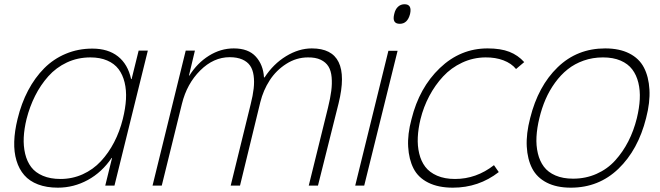

<svg xmlns="http://www.w3.org/2000/svg" viewBox="-20 -866 3081 896"><path d="M553.2 -311Q565.4 -359.9 567.9 -402.6Q570.3 -445.3 561.5 -481.4Q552.7 -517.6 533.2 -543.5Q513.7 -569.3 480.2 -583.7Q446.8 -598.1 401.9 -598.1Q342.8 -598.1 292.2 -574.5Q241.7 -550.8 205.3 -509.8Q168.9 -468.8 143.8 -418.7Q118.7 -368.7 104 -311Q92.8 -265.1 90.8 -224.6Q88.9 -184.1 97.4 -148.2Q106 -112.3 125.5 -86.4Q145 -60.5 179.9 -45.7Q214.8 -30.8 262.2 -30.8Q317.4 -30.8 366 -52.7Q414.6 -74.7 450.7 -113.5Q486.8 -152.3 512.7 -202.4Q538.6 -252.4 553.2 -311ZM669.9 -629.9 514.2 0H471.2L502.9 -128.9H501Q455.6 -62 389.9 -26.1Q324.2 9.8 250 9.8Q197.3 9.8 157.5 -5.4Q117.7 -20.5 93.3 -48.6Q68.8 -76.7 56.9 -116.5Q44.9 -156.2 46.4 -205.1Q47.9 -253.9 62 -311Q79.6 -383.8 111.1 -443.6Q142.6 -503.4 186.3 -547.4Q230 -591.3 287.4 -615.2Q344.7 -639.2 411.1 -639.2Q484.4 -639.2 530.5 -602.8Q576.7 -566.4 591.8 -497.1H594.2L627 -629.9Z M1560.1 -383.8 1463.9 0H1420.9L1510.7 -363.8Q1521.5 -407.7 1525.9 -441.7Q1530.3 -475.6 1527.6 -505.9Q1524.9 -536.1 1512.7 -555.9Q1500.5 -575.7 1476.6 -587.2Q1452.6 -598.6 1417 -598.1Q1363.3 -598.1 1316.2 -568.1Q1269 -538.1 1238.8 -491.5Q1208.5 -444.8 1194.8 -389.2L1100.1 0H1056.6L1149.9 -379.9Q1160.2 -420.4 1163.8 -452.9Q1167.5 -485.4 1163.6 -513.4Q1159.7 -541.5 1147 -559.8Q1134.3 -578.1 1110.4 -588.6Q1086.4 -599.1 1051.8 -599.1Q976.6 -599.1 914.3 -537.1Q852.1 -475.1 829.1 -381.8L734.9 0H691.9L846.7 -629.9H889.6L861.8 -513.2H863.8Q900.4 -571.8 955.1 -606Q1009.8 -640.1 1070.8 -640.1Q1139.2 -640.1 1173.8 -601.8Q1208.5 -563.5 1211.9 -504.9H1214.8Q1255.4 -567.4 1314.9 -603.8Q1374.5 -640.1 1435.1 -640.1Q1623 -640.1 1560.1 -383.8Z M1835.4 -628.9 1679.7 0H1637.7L1792.5 -628.9ZM1867.7 -846.2Q1903.8 -846.2 1893.6 -800.8Q1881.8 -754.9 1845.7 -754.9Q1808.1 -754.9 1819.8 -800.8Q1824.7 -822.8 1837.4 -834.5Q1850.1 -846.2 1867.7 -846.2Z M2285.2 -95.2 2307.6 -63Q2213.9 9.8 2093.3 9.8Q2025.4 9.8 1978.5 -13.7Q1931.6 -37.1 1909.9 -79.6Q1888.2 -122.1 1884.8 -180.9Q1881.3 -239.7 1900.4 -310.1Q1936.5 -456.5 2032.5 -548.3Q2128.4 -640.1 2255.4 -640.1Q2316.4 -640.1 2356.9 -624.3Q2397.5 -608.4 2426.3 -576.2L2388.2 -543.9Q2366.7 -570.3 2329.3 -584.5Q2292 -598.6 2245.6 -598.1Q2188 -597.7 2136.7 -573.7Q2085.4 -549.8 2047.9 -509.3Q2010.3 -468.8 1983.4 -418Q1956.5 -367.2 1942.4 -310.1Q1931.6 -265.6 1929.7 -225.6Q1927.7 -185.5 1936.3 -149.7Q1944.8 -113.8 1964.6 -87.6Q1984.4 -61.5 2019.8 -46.1Q2055.2 -30.8 2103.5 -30.8Q2202.6 -30.8 2285.2 -95.2Z M2952.1 -314.9Q2963.4 -361.8 2965.6 -402.8Q2967.8 -443.8 2959 -480Q2950.2 -516.1 2930.4 -542.2Q2910.6 -568.4 2876 -583.3Q2841.3 -598.1 2793.9 -598.1Q2746.1 -598.1 2703.9 -583.3Q2661.6 -568.4 2629.2 -542.5Q2596.7 -516.6 2570.3 -480.2Q2543.9 -443.8 2526.1 -402.8Q2508.3 -361.8 2497.1 -314.9Q2485.8 -268.6 2483.6 -227.5Q2481.4 -186.5 2490 -150.4Q2498.5 -114.3 2518.1 -88.1Q2537.6 -62 2572.3 -47.1Q2606.9 -32.2 2654.3 -32.2Q2713.4 -32.2 2763.9 -54.7Q2814.5 -77.1 2850.6 -116.9Q2886.7 -156.7 2912.1 -206.3Q2937.5 -255.9 2952.1 -314.9ZM2995.1 -314.9Q2958 -167 2866.2 -78.6Q2774.4 9.8 2644 9.8Q2577.6 9.8 2531.7 -13.7Q2485.8 -37.1 2463.6 -79.8Q2441.4 -122.6 2438.2 -182.4Q2435.1 -242.2 2454.1 -314.9Q2491.2 -463.9 2582.3 -552Q2673.3 -640.1 2804.2 -640.1Q2870.6 -640.1 2916.7 -616.7Q2962.9 -593.3 2985.1 -550.5Q3007.3 -507.8 3010.7 -448Q3014.2 -388.2 2995.1 -314.9Z"/></svg>

Font: Sinkin Sans 200 X Light Italic
Style: Regular
Weight: 200
Italic angle: -112°
Designer: Keith Bates
Foundry: K-Type
Version: Sinkin Sans (version 1.0)  by Keith Bates   •   © 2014   www